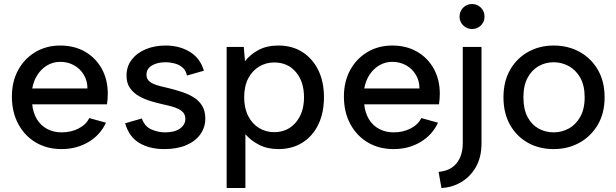

<svg xmlns="http://www.w3.org/2000/svg" viewBox="-20 -733 3060 953"><path d="M286 7Q213 7 157.5 -26Q102 -59 70.5 -118Q39 -177 39 -254Q39 -328 70 -385Q101 -442 155.5 -474.5Q210 -507 279 -507Q349 -507 402 -476.5Q455 -446 485 -392Q515 -338 515 -267Q515 -256 514 -242.5Q513 -229 511 -215H140Q144 -173 163 -141.5Q182 -110 214 -93Q246 -76 286 -76Q333 -76 370.5 -95.5Q408 -115 423 -147L506 -124Q478 -63 419 -28Q360 7 286 7ZM140 -294H414Q414 -332 396 -362Q378 -392 347.5 -409Q317 -426 279 -426Q244 -426 215 -409Q186 -392 166.5 -362.5Q147 -333 140 -294Z M795 7Q723 7 672 -23Q621 -53 601 -121L684 -145Q698 -105 731.5 -90.5Q765 -76 799 -76Q847 -76 873.5 -95Q900 -114 900 -143Q900 -167 883.5 -180.5Q867 -194 840.5 -202Q814 -210 785 -216Q759 -222 728.5 -231Q698 -240 670.5 -255.5Q643 -271 625.5 -295.5Q608 -320 608 -358Q608 -403 633.5 -436.5Q659 -470 703 -488.5Q747 -507 802 -507Q871 -507 922.5 -475.5Q974 -444 992 -382L908 -358Q903 -383 886.5 -397.5Q870 -412 847 -418Q824 -424 801 -424Q761 -424 734 -408Q707 -392 707 -362Q707 -346 716 -335Q725 -324 741 -317Q757 -310 777 -305Q797 -300 819 -295Q851 -287 883 -276.5Q915 -266 941 -250Q967 -234 983 -208.5Q999 -183 999 -144Q999 -101 974.5 -66.5Q950 -32 904.5 -12.5Q859 7 795 7Z M1105 200V-500H1190L1196 -429Q1221 -462 1262.5 -484.5Q1304 -507 1362 -507Q1430 -507 1480.5 -475Q1531 -443 1559.5 -385.5Q1588 -328 1588 -250Q1588 -173 1560 -115Q1532 -57 1481 -25Q1430 7 1362 7Q1307 7 1265.5 -14.5Q1224 -36 1198 -67V200ZM1341 -77Q1407 -77 1448 -125Q1489 -173 1489 -250Q1489 -328 1448.5 -375.5Q1408 -423 1341 -423Q1300 -423 1266 -402.5Q1232 -382 1212 -343.5Q1192 -305 1192 -250Q1192 -196 1212 -157Q1232 -118 1266 -97.5Q1300 -77 1341 -77Z M1934 7Q1861 7 1805.5 -26Q1750 -59 1718.5 -118Q1687 -177 1687 -254Q1687 -328 1718 -385Q1749 -442 1803.5 -474.5Q1858 -507 1927 -507Q1997 -507 2050 -476.5Q2103 -446 2133 -392Q2163 -338 2163 -267Q2163 -256 2162 -242.5Q2161 -229 2159 -215H1788Q1792 -173 1811 -141.5Q1830 -110 1862 -93Q1894 -76 1934 -76Q1981 -76 2018.5 -95.5Q2056 -115 2071 -147L2154 -124Q2126 -63 2067 -28Q2008 7 1934 7ZM1788 -294H2062Q2062 -332 2044 -362Q2026 -392 1995.5 -409Q1965 -426 1927 -426Q1892 -426 1863 -409Q1834 -392 1814.5 -362.5Q1795 -333 1788 -294Z M2171 200 2157 120Q2216 115 2246.5 77Q2277 39 2277 -23V-500H2370V-22Q2370 48 2341.5 97Q2313 146 2267.5 172Q2222 198 2171 200ZM2323 -589Q2297 -589 2279 -607Q2261 -625 2261 -650Q2261 -677 2279 -695Q2297 -713 2323 -713Q2349 -713 2367 -695Q2385 -677 2385 -650Q2385 -625 2367 -607Q2349 -589 2323 -589Z M2728 7Q2656 7 2600 -24.5Q2544 -56 2511.5 -113.5Q2479 -171 2479 -250Q2479 -329 2512 -386.5Q2545 -444 2601.5 -475.5Q2658 -507 2728 -507Q2800 -507 2857 -475.5Q2914 -444 2947.5 -386.5Q2981 -329 2981 -250Q2981 -171 2947 -113.5Q2913 -56 2856 -24.5Q2799 7 2728 7ZM2728 -76Q2767 -76 2802 -94.5Q2837 -113 2859.5 -152Q2882 -191 2882 -250Q2882 -309 2860 -347.5Q2838 -386 2803 -405Q2768 -424 2728 -424Q2688 -424 2654 -405Q2620 -386 2599 -347.5Q2578 -309 2578 -250Q2578 -191 2598.5 -152.5Q2619 -114 2653 -95Q2687 -76 2728 -76Z"/></svg>

Font: Envelope Sans Variable
Style: Regular
Weight: 500
Designer: Andreas Rasmussen / Norman Anderson
Foundry: mail.de GmbH
Version: Version 1.150